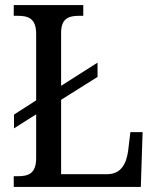

<svg xmlns="http://www.w3.org/2000/svg" viewBox="-20 -734 618 754"><path d="M34 0H533L540 -215H492L483 -140C476 -92 456 -50 401 -50H220V-342L363 -432V-488L220 -397V-605C220 -663 251 -672 293 -672H307V-714H34V-672H48C90 -672 122 -663 122 -601V-340L35 -284V-230L122 -285V-113C122 -51 90 -42 50 -42H34Z"/></svg>

Font: Noto Serif Ethiopic SemiCondensed
Style: Regular
Weight: 400
Width: 4
Designer: Monotype Design Team
Foundry: Monotype Imaging Inc.
Version: Version 2.102